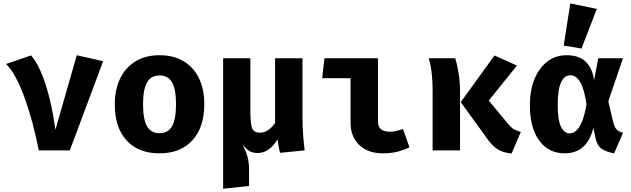

<svg xmlns="http://www.w3.org/2000/svg" viewBox="-20 -889 3732 1135"><path d="M209.2 0Q193.3 -81.5 172.3 -160.3Q151.3 -239 126.7 -307.7Q102.1 -376.4 74.1 -429Q46.2 -481.5 15.9 -510.8L164.1 -561.5Q211.3 -505.6 248.5 -393.3Q285.6 -281 307.7 -122.1L433.8 -562.6L589.7 -527.2L392.8 0Z M923.1 -562.6Q1007.2 -562.6 1066.2 -526.7Q1125.1 -490.8 1156.4 -425.9Q1187.7 -361 1187.7 -273.8Q1187.7 -137.4 1117.9 -60Q1048.2 17.4 923.1 17.4Q797.9 17.4 728.2 -59Q658.5 -135.4 658.5 -272.8Q658.5 -359.5 690 -424.6Q721.5 -489.7 780.8 -526.2Q840 -562.6 923.1 -562.6ZM923.1 -443.1Q873.3 -443.1 849.5 -402.3Q825.6 -361.5 825.6 -272.8Q825.6 -182.6 849.5 -142.1Q873.3 -101.5 923.1 -101.5Q972.8 -101.5 996.7 -142.1Q1020.5 -182.6 1020.5 -273.8Q1020.5 -362.1 996.7 -402.6Q972.8 -443.1 923.1 -443.1Z M1768.2 -544.6V-193.3Q1768.2 -141 1771.8 -92.6Q1775.4 -44.1 1781 0L1634.9 14.4Q1631.3 -0.5 1627.4 -21Q1623.6 -41.5 1621 -65.1Q1599 -28.7 1569.5 -6.7Q1540 15.4 1503.6 15.4Q1474.9 15.4 1456.2 4.9Q1437.4 -5.6 1414.9 -33.8Q1432.8 2.6 1442.6 35.4Q1452.3 68.2 1452.3 117.9V210.3L1299 226.7V-544.6H1460V-234.9Q1460 -169.7 1468.5 -137.2Q1476.9 -104.6 1516.4 -104.6Q1543.6 -104.6 1566.2 -120.5Q1588.7 -136.4 1606.2 -162.6V-544.6Z M2052.3 -426.7H1884.6L1897.9 -544.6H2214.4V-170.3Q2214.4 -137.9 2233.3 -124.1Q2252.3 -110.3 2284.6 -110.3Q2305.6 -110.3 2325.1 -115.1Q2344.6 -120 2362.1 -126.7L2400.5 -18.5Q2373.3 -4.1 2334.4 6.7Q2295.4 17.4 2243.6 17.4Q2154.9 17.4 2103.6 -31.8Q2052.3 -81 2052.3 -164.6Z M2903.1 -561 3035.9 -501.5 2869.2 -294.4 2982.1 -158.5Q3001.5 -134.4 3019.2 -124.4Q3036.9 -114.4 3059 -109.2L3004.1 18.5Q2967.2 14.9 2940 2.8Q2912.8 -9.2 2889.7 -33.1Q2866.7 -56.9 2841 -95.9L2703.6 -285.1ZM2670.8 -544.6Q2682.1 -511.3 2690.8 -458.5Q2699.5 -405.6 2699.5 -345.1V0H2537.4V-356.9Q2537.4 -402.6 2532.8 -449.7Q2528.2 -496.9 2514.9 -544.6Z M3329.2 -562.6Q3404.1 -562.6 3443.6 -523.1Q3483.1 -483.6 3491.8 -414.4L3516.4 -544.6H3662.6L3575.9 -290.3L3603.6 -171.8Q3612.3 -135.4 3626.4 -122.3Q3640.5 -109.2 3663.1 -104.6L3610.3 17.4Q3566.2 9.7 3537.7 -9Q3509.2 -27.7 3499 -79L3487.7 -133.3Q3450.3 17.4 3318.5 17.4Q3222.6 17.4 3167.4 -58.2Q3112.3 -133.8 3112.3 -269.7Q3112.3 -354.4 3139.2 -420.5Q3166.2 -486.7 3214.9 -524.6Q3263.6 -562.6 3329.2 -562.6ZM3351.8 -444.1Q3315.9 -444.1 3296.4 -401.8Q3276.9 -359.5 3276.9 -269.7Q3276.9 -177.9 3296.7 -139.2Q3316.4 -100.5 3347.7 -100.5Q3366.2 -100.5 3384.4 -114.9Q3402.6 -129.2 3419 -166.7Q3435.4 -204.1 3447.2 -272.8Q3432.8 -366.7 3409 -405.4Q3385.1 -444.1 3351.8 -444.1ZM3351.3 -868.7 3508.2 -836.4 3417.4 -602.1 3312.3 -619.5Z"/></svg>

Font: FiraCode Nerd Font Mono
Style: Bold
Weight: 700
Monospace: yes
Designer: Carrois Corporate, Edenspiekermann AG, Nikita Prokopov
Foundry: Carrois Corporate, Edenspiekermann AG, Nikita Prokopov
Version: Version 6.002;Nerd Fonts 3.3.0